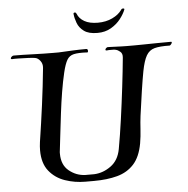

<svg xmlns="http://www.w3.org/2000/svg" viewBox="-57 -874 924 946"><g transform="rotate(-5 405.5 -401.5)"><path d="M327 16Q275 16 227 -0.5Q179 -17 148.5 -55Q118 -93 118 -157Q118 -176 121 -198Q135 -289 147 -379.5Q159 -470 168 -561Q170 -581 158.5 -596Q147 -611 133 -613Q123 -615 98.5 -616Q74 -617 51 -617.5Q28 -618 20 -617Q14 -617 14 -621Q14 -625 19 -629.5Q24 -634 29 -634Q70 -634 124.5 -632Q179 -630 228 -630Q240 -630 251 -630Q262 -630 272 -631Q289 -632 321.5 -633.5Q354 -635 387 -635H388Q396 -635 396 -625Q396 -615 387 -618Q347 -620 325 -615Q303 -610 291.5 -590.5Q280 -571 270 -529Q260 -487 251.5 -435.5Q243 -384 236.5 -330.5Q230 -277 224.5 -229.5Q219 -182 215 -148Q214 -144 214 -140Q214 -136 214 -132Q214 -77 249 -48Q284 -19 329 -17Q332 -17 342 -17Q352 -17 362 -17Q372 -17 374 -17Q418 -19 456.5 -47Q495 -75 505 -130Q517 -196 528 -275Q539 -354 548.5 -433.5Q558 -513 564 -577Q566 -597 554.5 -606.5Q543 -616 534 -618Q527 -620 520.5 -620Q514 -620 509 -620Q504 -620 499 -620Q494 -620 488 -619Q482 -619 482 -623Q482 -627 487 -631.5Q492 -636 497 -635Q522 -634 536.5 -633.5Q551 -633 562.5 -632.5Q574 -632 589 -632H628Q643 -632 672.5 -632.5Q702 -633 738 -633.5Q774 -634 807 -634Q811 -634 811 -631Q811 -627 806 -621Q801 -615 797 -616Q751 -617 724.5 -610Q698 -603 683.5 -578Q669 -553 659 -501Q652 -464 643 -404Q634 -344 626 -284Q622 -253 620 -218Q618 -183 612 -148Q600 -82 567.5 -46.5Q535 -11 485 2.5Q435 16 370 16ZM450 -709Q407 -709 384 -726Q361 -743 352 -767Q343 -791 341 -812Q340 -819 348 -819Q353 -819 356 -812Q365 -788 390.5 -773.5Q416 -759 457 -759Q497 -759 528.5 -774Q560 -789 576 -812Q579 -818 586 -818Q594 -818 592 -812Q584 -791 565.5 -767Q547 -743 518 -726Q489 -709 451 -709Z"/></g></svg>

Font: Tapestry
Style: Regular
Weight: 400
Designer: Robert E. Leuschke
Foundry: Robert E. Leuschke
Version: Version 1.010; ttfautohint (v1.8.4.7-5d5b)